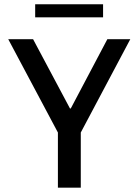

<svg xmlns="http://www.w3.org/2000/svg" viewBox="-20 -867 640 887"><path d="M247.5 0V-254.8L18 -686H132.8L303.2 -366H307L476 -686H582L353.2 -254.8V0ZM142.5 -786.8V-847.2H456.2V-786.8Z"/></svg>

Font: Chivo Mono Medium
Style: Regular
Weight: 500
Monospace: yes
Designer: Hector Gatti
Foundry: Omnibus-Type
Version: Version 1.008